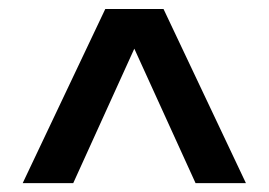

<svg xmlns="http://www.w3.org/2000/svg" viewBox="-20 -545 603 430"><path d="M30.8 -134.8 215.8 -524.9H346.2L530.8 -134.8H418L280.8 -436L144 -134.8Z"/></svg>

Font: Montserrat Semi Bold
Style: Regular
Weight: 600
Designer: Julieta Ulanovsky
Foundry: Julieta Ulanovsky
Version: Version 3.001;PS 003.001;hotconv 1.0.70;makeotf.lib2.5.58329